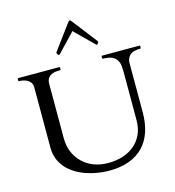

<svg xmlns="http://www.w3.org/2000/svg" viewBox="-135 -1066 1087 1192"><g transform="rotate(-15 408.0 -469.5)"><path d="M21.5 -668.9Q17.6 -668.9 17.6 -672.9V-684.6Q17.6 -688.5 21 -688.5H285.6Q288.1 -688.5 288.8 -687Q289.6 -685.5 289.6 -684.6V-672.9Q289.6 -671.9 288.8 -670.4Q288.1 -668.9 285.6 -668.9Q271 -668.9 255.6 -667Q240.2 -665 227.3 -658.2Q214.4 -651.4 206.3 -638.4Q198.2 -625.5 198.2 -603.5V-253.9Q198.2 -205.1 215.3 -164.8Q232.4 -124.5 262.7 -95.5Q293 -66.4 334.7 -50.5Q376.5 -34.7 426.3 -34.7Q476.1 -34.7 519.5 -48.3Q563 -62 595 -88.9Q627 -115.7 645.3 -155Q663.6 -194.3 663.6 -245.6V-556.2Q663.6 -572.8 662.4 -590.3Q661.1 -607.9 654.3 -623.5Q647.5 -639.2 632.8 -650.6Q618.2 -662.1 591.3 -666.5Q579.1 -668.5 571 -668.7Q563 -668.9 560.5 -668.9Q556.6 -668.9 556.6 -672.9V-684.6Q556.6 -688.5 560.5 -688.5H800.8Q803.2 -688.5 804 -687Q804.7 -685.5 804.7 -684.6V-672.9Q804.7 -671.9 803.7 -670.4Q802.7 -668.9 800.8 -668.9Q783.2 -668.9 769.8 -666.3Q756.3 -663.6 749.5 -660.6Q741.2 -657.2 734.4 -650.6Q727.5 -644 722.9 -636Q718.3 -627.9 715.8 -619.4Q713.4 -610.8 713.4 -603.5V-283.7Q713.4 -214.8 695.3 -159.9Q677.2 -105 640.9 -66.7Q604.5 -28.3 549.3 -7.6Q494.1 13.2 420.4 13.2Q385.3 13.2 347.9 7.3Q310.5 1.5 275.1 -10.5Q239.7 -22.5 208.5 -41.3Q177.2 -60.1 153.8 -85.9Q130.4 -111.8 116.7 -145Q103 -178.2 103 -219.7V-610.4Q103 -624.5 96.4 -635.5Q89.8 -646.5 78.6 -653.8Q67.4 -661.1 52.7 -665Q38.1 -668.9 21.5 -668.9ZM432.6 -873Q431.2 -874.5 427.2 -878.9Q423.3 -883.3 422.4 -883.3Q421.4 -883.3 417.7 -878.9Q414.1 -874.5 412.6 -873L308.1 -763.7Q307.1 -762.7 305.7 -762.2Q304.2 -761.7 303.2 -761.7Q301.8 -761.7 299.8 -763.7Q297.9 -765.6 295.9 -768.3Q293.9 -771 292.5 -773.4Q291 -775.9 291 -777.3Q291 -779.8 294.4 -784.7L410.6 -942.4Q413.6 -945.3 416.7 -948.7Q419.9 -952.1 422.4 -952.1Q424.8 -952.1 428.5 -948.7Q432.1 -945.3 435.1 -941.4L556.2 -784.7Q559.6 -779.3 559.6 -777.3Q559.6 -775.9 558.1 -773.4Q556.6 -771 554.7 -768.3Q552.7 -765.6 550.8 -763.7Q548.8 -761.7 547.4 -761.7Q545.4 -761.7 543.5 -763.7Z"/></g></svg>

Font: Kurinto Book Core
Style: Regular
Weight: 400
Designer: Kurinto was developed by Clint Goss from a range of fonts that are compatible with the SIL Open Font License Version 1.1
Foundry: Clinton F. Goss
Version: Version 2.196; July 25, 2020